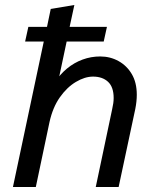

<svg xmlns="http://www.w3.org/2000/svg" viewBox="-20 -752 640 772"><path d="M81 -585 94 -644H169L184 -716L279 -732L260 -644H410L397 -585H248L209 -401L199 -419Q221 -453 249.5 -476.5Q278 -500 312 -512.5Q346 -525 383 -525Q423 -525 456.5 -506.5Q490 -488 510 -454Q530 -420 530 -371Q530 -358 528.5 -343.5Q527 -329 524 -314L457 0H365L431 -313Q434 -326 435.5 -337Q437 -348 437 -358Q437 -402 414.5 -423Q392 -444 354 -444Q321 -444 285 -422.5Q249 -401 220.5 -360.5Q192 -320 179 -261L124 0H32L156 -585Z"/></svg>

Font: Radio Canada
Style: Italic
Weight: 400
Italic angle: -12°
Designer: Charles Daoud, Etienne Aubert Bonn, Alexandre Saumier Demers, Jacques Le Bailly
Foundry: Radio-Canada
Version: Version 2.104;gftools[0.9.28.dev5+ged2979d]